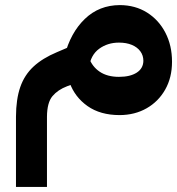

<svg xmlns="http://www.w3.org/2000/svg" viewBox="-20 -447 703 762"><path d="M452.1 -142Q496.6 -142 522.6 -158.7Q548.5 -175.4 549 -205.5Q549 -227 537 -243.3Q525 -259.7 503.4 -268.8Q481.7 -277.9 452.1 -277.9Q407.2 -277.9 373.5 -253.4Q339.8 -228.9 333 -178.5L333.4 -217.4Q345.7 -182.6 375.8 -162.3Q405.9 -142 452.1 -142ZM454.9 9.8Q377.9 9.7 327.3 -26.1Q276.8 -61.8 256.2 -119.3L236.1 -225.2Q259.8 -317.1 316.6 -371.8Q373.3 -426.5 455.7 -426.8Q516.8 -426.5 563.4 -397.3Q610 -368.1 636.3 -317.4Q662.7 -266.7 662.7 -201.8Q662.7 -139.2 635.7 -91.6Q608.8 -44 562 -17.3Q515.2 9.5 454.9 9.8ZM43.4 294.9V15.8Q43.7 -53.3 60.4 -101.4Q77.1 -149.5 113 -182.8Q148.8 -216 205.7 -239.8L290.8 -276.2L333.8 -137.1L246.3 -104.7Q209.5 -90.7 188.2 -65.4Q166.9 -40 166.4 16V294.9Z"/></svg>

Font: Inter V
Style: 
Weight: 400
Designer: Rasmus Andersson
Foundry: rsms
Version: Version 4.000;git-a3f224843